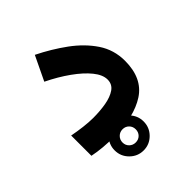

<svg xmlns="http://www.w3.org/2000/svg" viewBox="-189 -629 876 876"><g transform="rotate(-45 249.5 -191.0)"><path d="M133.8 44.4Q133.8 5.9 161.4 -21.5Q189 -48.8 227.5 -48.8Q266.1 -48.8 293.5 -21.5Q320.8 5.9 320.8 44.4Q320.8 83 293.5 110.6Q266.1 138.2 227.5 138.2Q189 138.2 161.4 110.6Q133.8 83 133.8 44.4ZM184.6 44.4Q184.6 62.5 197 74.7Q209.5 86.9 227.5 86.9Q246.1 86.9 258.1 74.7Q270 62.5 270 44.4Q270 25.9 257.8 13.7Q245.6 1.5 227.5 1.5Q209.5 1.5 197 13.9Q184.6 26.4 184.6 44.4ZM168.9 -129.4Q213.9 -129.4 252.7 -136.2Q291.5 -143.1 315.7 -159.9Q339.8 -176.8 339.8 -207Q339.8 -237.8 312 -272.2Q284.2 -306.6 236.3 -340.8Q188.5 -375 128.4 -404.3L184.6 -521.5Q256.8 -485.8 318.6 -440.7Q380.4 -395.5 418.5 -338.9Q456.5 -282.2 456.5 -211.4Q456.5 -99.1 381.3 -50Q306.2 -1 176.3 -1Q138.7 -1 105.7 -3.9Q72.8 -6.8 41.5 -13.2V-144Q73.2 -137.7 108.2 -133.5Q143.1 -129.4 168.9 -129.4Z"/></g></svg>

Font: Vazirmatn FD
Style: Bold
Weight: 700
Designer: Saber Rastikerdar
Foundry: Saber Rastikerdar
Version: Version 33.001